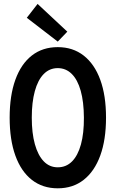

<svg xmlns="http://www.w3.org/2000/svg" viewBox="-20 -973 602 1000"><path d="M280.8 7.8Q202.1 7.8 146 -36.1Q89.8 -80.1 60.1 -162.4Q30.3 -244.6 30.3 -360.4Q30.3 -475.6 60.1 -557.9Q89.8 -640.1 145.8 -683.8Q201.7 -727.5 280.8 -727.5Q359.4 -727.5 415.8 -683.6Q472.2 -639.6 502.2 -557.6Q532.2 -475.6 532.2 -360.4Q532.2 -245.1 502.2 -162.8Q472.2 -80.6 416 -36.4Q359.9 7.8 280.8 7.8ZM280.8 -101.6Q324.7 -101.6 355.2 -132.3Q385.7 -163.1 401.6 -220.9Q417.5 -278.8 417 -360.4Q416.5 -442.4 400.4 -500Q384.3 -557.6 353.8 -587.9Q323.2 -618.2 280.8 -618.2Q237.8 -618.2 207.5 -587.2Q177.2 -556.2 161.4 -498.3Q145.5 -440.4 145.5 -360.4Q145.5 -279.8 161.6 -221.9Q177.7 -164.1 207.8 -132.8Q237.8 -101.6 280.8 -101.6ZM280.8 -756.3 119.6 -880.4 175.8 -952.6 330.6 -808.1Z"/></svg>

Font: Reddit Mono SemiBold
Style: Regular
Weight: 600
Monospace: yes
Designer: Stephen Hutchings
Foundry: Reddit
Version: Version 1.014